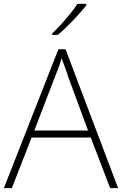

<svg xmlns="http://www.w3.org/2000/svg" viewBox="-20 -970 630 990"><path d="M548 0 448 -261H143L41 0H0L281 -716H318L589 0ZM330 -578Q327 -590 321.5 -604.5Q316 -619 310 -636Q304 -653 298 -670Q293 -654 287.5 -637.5Q282 -621 276 -606Q270 -591 265 -578L157 -297H434ZM425 -942Q412 -926 395 -906.5Q378 -887 358 -866Q338 -845 317.5 -825.5Q297 -806 278 -790H249V-797Q270 -817 295 -844.5Q320 -872 343 -900.5Q366 -929 379 -950H425Z"/></svg>

Font: Noto Sans Cham ExtraLight
Style: Regular
Weight: 250
Version: Version 2.002